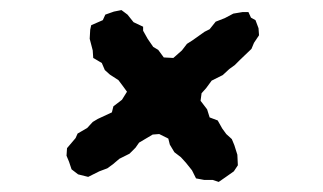

<svg xmlns="http://www.w3.org/2000/svg" viewBox="-20 -440 640 381"><path d="M155 -89 143 -92 135 -94 122 -104 117 -119 112 -131 113 -146 130 -166 134 -175 153 -186 164 -198 174 -204 202 -217 205 -229 222 -242 232 -258 224 -269 215 -281 198 -292 188 -301 182 -315 165 -325 164 -340 158 -363 159 -381 161 -390 184 -400 189 -411 206 -417 221 -420 233 -411 245 -396 264 -387V-379L273 -363L284 -347L294 -341L305 -326L324 -325L341 -340L351 -353L362 -360L386 -377L396 -382L408 -397L426 -404L443 -413L461 -416H473L478 -405L487 -400L493 -384L494 -370L484 -355L479 -343L456 -321L446 -311L435 -303L422 -291L400 -280L389 -265L380 -255L378 -240L391 -223L396 -207L412 -201L421 -185L429 -174L440 -164L445 -152L451 -133L452 -112L444 -100L427 -88L414 -79L402 -83H385L369 -86L361 -102L349 -117L339 -128L326 -138L317 -153L314 -165L296 -174L283 -173L256 -157L249 -147L237 -135L217 -125L204 -114L193 -106L177 -100Z"/></svg>

Font: Winky Rough SemiBold
Style: Italic
Weight: 600
Italic angle: -8.97852°
Designer: Simon Atzbach
Foundry: typofactur
Version: Version 1.206; ttfautohint (v1.8.4.7-5d5b)